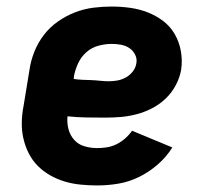

<svg xmlns="http://www.w3.org/2000/svg" viewBox="-20 -558 640 586"><path d="M277 8Q252 8 226.5 5.5Q201 3 177.5 -4Q154 -11 133 -23Q112 -35 95.5 -51.5Q79 -68 68 -89.5Q57 -111 51.5 -135Q46 -159 46.5 -184.5Q47 -210 52 -235L70 -345Q74 -373 85 -400.5Q96 -428 114 -451.5Q132 -475 157 -492.5Q182 -510 209.5 -520.5Q237 -531 265 -534.5Q293 -538 321 -538Q350 -538 378 -534Q406 -530 431.5 -520Q457 -510 478.5 -493.5Q500 -477 513.5 -453.5Q527 -430 532 -402Q537 -374 533 -346Q529 -322 517 -299Q505 -276 486.5 -258Q468 -240 445 -228Q422 -216 397.5 -209.5Q373 -203 349 -201Q325 -199 301 -199Q272 -199 243.5 -199.5Q215 -200 186 -203Q184 -183 189 -164Q194 -145 206.5 -131Q219 -117 238 -111.5Q257 -106 277 -106Q292 -106 307 -108.5Q322 -111 336 -118Q350 -125 362 -135.5Q374 -146 383 -159L506 -108Q488 -79 461.5 -56Q435 -33 404.5 -18Q374 -3 341.5 2.5Q309 8 277 8ZM313 -310Q326 -310 339 -312.5Q352 -315 364 -321.5Q376 -328 385 -339.5Q394 -351 396 -364Q399 -378 392.5 -391Q386 -404 374.5 -411.5Q363 -419 349 -421.5Q335 -424 321 -424Q301 -424 280.5 -418.5Q260 -413 244 -399Q228 -385 219 -366Q210 -347 206 -327L205 -317Q218 -315 231.5 -314.5Q245 -314 258.5 -313.5Q272 -313 285.5 -311.5Q299 -310 313 -310Z"/></svg>

Font: Iosevka Curly Heavy Extended
Style: Italic
Weight: 900
Width: 7
Italic angle: -9°
Monospace: yes
Designer: Belleve Invis
Foundry: Belleve Invis
Version: Version 11.1.0; ttfautohint (v1.8.3)